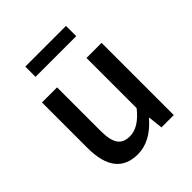

<svg xmlns="http://www.w3.org/2000/svg" viewBox="-207 -886 1034 1034"><g transform="rotate(-45 310.0 -368.5)"><path d="M80 -204V-550H195V-218Q195 -147 217 -116Q238 -86 287 -86Q354 -86 419 -168V-550H534V0H440L431 -83H428Q345 13 248 13Q80 13 80 -204ZM153 -750H463V-672H153Z"/></g></svg>

Font: Noto Sans S Chinese Medium
Style: Regular
Weight: 500
Designer: Ryoko NISHIZUKA  (kana & ideographs); Paul D. Hunt (Latin, Greek & Cyrillic); Wenlong ZHANG  (bopomofo); Sandoll Communi
Foundry: Adobe Systems Incorporated
Version: Version 1.000;PS 1;hotconv 1.0.78;makeotf.lib2.5.61930